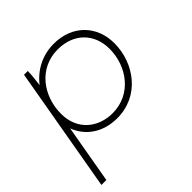

<svg xmlns="http://www.w3.org/2000/svg" viewBox="-187 -683 1042 1042"><g transform="rotate(-45 334.0 -162.5)"><path d="M13 200H51L110 -137C142 -52 221 5 330 5C502 5 607 -142 607 -294C607 -428 514 -525 372 -525C284 -525 209 -485 159 -420C163 -449 167 -487 168 -520H139ZM331 -32C225 -32 131 -100 131 -228C131 -364 220 -488 365 -488C488 -488 567 -408 567 -291C567 -158 477 -32 331 -32Z"/></g></svg>

Font: Fixel Display ExtraLight
Style: Italic
Weight: 200
Italic angle: -10°
Designer: AlfaBravo + MacPaw
Foundry: Kyrylo Tkachov, Marchela Mozhyna, Serhii Makarenko, Maria Weinstein, Zakhar Kryvoshyya
Version: Version 1.210;Glyphs 3.2 (3217)